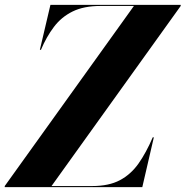

<svg xmlns="http://www.w3.org/2000/svg" viewBox="-72 -770 764 790"><path d="M479 -745.5H341.5Q273 -745.5 226.8 -722.8Q180.5 -700 149.8 -659.2Q119 -618.5 96.5 -565H92L135.5 -750H671.5V-745.5L140 -4.5H307.5Q376 -4.5 421.2 -28.5Q466.5 -52.5 498 -97.2Q529.5 -142 556.5 -205H561L513.5 0H-52.5V-4.5Z"/></svg>

Font: Bodoni* 36pt
Style: Bold Italic
Weight: 700
Italic angle: -13°
Version: Version 2.3